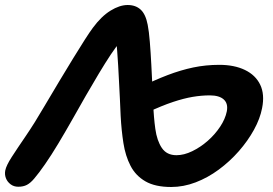

<svg xmlns="http://www.w3.org/2000/svg" viewBox="-38 -732 1090 767"><path d="M646 15Q582 15 543 -7.5Q504 -30 483.5 -69.5Q463 -109 455 -160.5Q447 -212 444 -269Q443 -302 441 -336.5Q439 -371 437.5 -405Q436 -439 434 -471Q432 -503 430 -530Q428 -557 425 -578L445 -568Q427 -548 404.5 -514Q382 -480 356.5 -437.5Q331 -395 304.5 -349Q278 -303 254 -260Q224 -207 195.5 -159.5Q167 -112 142 -76Q117 -40 99 -19Q84 -1 69.5 6.5Q55 14 35 14Q17 14 4 4Q-9 -6 -14.5 -20.5Q-20 -35 -17 -51Q-13 -71 9 -105Q31 -139 65.5 -189.5Q100 -240 139 -307Q169 -358 198.5 -407Q228 -456 254 -498.5Q280 -541 300.5 -573Q321 -605 333 -621Q367 -667 403.5 -689.5Q440 -712 472 -712Q504 -712 524 -693.5Q544 -675 552 -633Q557 -608 560.5 -565Q564 -522 566.5 -473.5Q569 -425 571 -383Q573 -341 574 -318Q576 -264 582.5 -217Q589 -170 608.5 -141Q628 -112 667 -112Q697 -112 730 -128Q763 -144 792 -169.5Q821 -195 841.5 -226Q862 -257 868 -287Q874 -318 856 -334.5Q838 -351 800 -351Q767 -351 731.5 -345Q696 -339 652.5 -324.5Q609 -310 551 -283L519 -382Q579 -412 631.5 -432Q684 -452 734 -462.5Q784 -473 838 -473Q898 -473 940.5 -452.5Q983 -432 1001.5 -393.5Q1020 -355 1009 -300Q1001 -258 976.5 -213.5Q952 -169 916 -128Q880 -87 836 -54.5Q792 -22 743.5 -3.5Q695 15 646 15Z"/></svg>

Font: Shantell Sans SemiBold
Style: Italic
Weight: 600
Italic angle: -11°
Designer: Stephen Nixon, Anya Danilova, Shantell Martin
Foundry: Arrow Type
Version: Version 1.011;[c5ecc13dd]